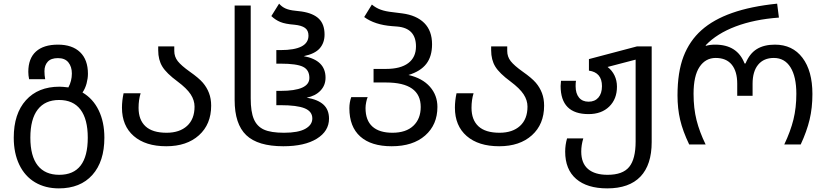

<svg xmlns="http://www.w3.org/2000/svg" viewBox="-20 -790 4519 1050"><path d="M55.2 -37.1Q55.2 -168 121.8 -241.9Q188.5 -315.9 305.2 -315.9Q321.3 -315.9 354 -312Q373 -347.2 373 -388.2Q373 -424.8 354.2 -448.5Q335.4 -472.2 296.9 -472.2Q258.8 -472.2 241 -452.4Q223.1 -432.6 223.1 -400.9Q223.1 -377.9 227.1 -356.9H139.2Q134.8 -377.4 134.8 -397Q134.8 -470.2 176.5 -508.1Q218.3 -545.9 296.9 -545.9Q375 -545.9 418 -504.6Q460.9 -463.4 460.9 -386.2Q460.9 -361.8 453.6 -334Q446.3 -306.2 431.2 -284.2Q488.8 -250.5 519.8 -186.5Q550.8 -122.6 550.8 -37.1Q550.8 93.3 485.1 166.7Q419.4 240.2 301.8 240.2Q228 240.2 172.1 207.3Q116.2 174.3 85.7 111.1Q55.2 47.9 55.2 -37.1ZM460 -37.1Q460 -138.2 420.2 -190.7Q380.4 -243.2 303.2 -243.2Q226.6 -243.2 186.3 -190.9Q146 -138.7 146 -37.1Q146 64 186.3 115Q226.6 166 304.2 166Q460 166 460 -37.1Z M933.1 -536.1V-511.2Q933.1 -480 952.1 -455.6Q971.2 -431.2 1018.1 -397.9Q1067.4 -363.3 1089.4 -337.6Q1111.3 -312 1123 -281.2Q1134.8 -250.5 1134.8 -211.9Q1134.8 -110.4 1068.1 -50.3Q1001.5 9.8 889.2 9.8Q775.9 9.8 711.4 -46.1Q647 -102.1 647 -201.2Q647 -239.3 655.8 -279.8H749Q737.8 -244.1 737.8 -200.2Q737.8 -134.3 775.9 -99.1Q814 -64 891.1 -64Q961.9 -64 1002.9 -101.3Q1043.9 -138.7 1043.9 -207Q1043.9 -241.7 1022.7 -274.2Q1001.5 -306.6 951.2 -344.2Q890.1 -389.2 867.7 -426Q845.2 -462.9 845.2 -515.1V-536.1Z M1529.3 9.8Q1390.1 9.8 1326.7 -50.8Q1263.2 -111.3 1263.2 -243.2V-759.8H1351.1V-252Q1351.1 -178.7 1368.2 -138.7Q1385.3 -98.6 1423.3 -81.3Q1461.4 -64 1533.2 -64Q1610.8 -64 1649.4 -85.4Q1688 -106.9 1688 -142.1Q1688 -180.7 1646 -197.8Q1604 -214.8 1514.2 -214.8H1491.2V-293H1514.2Q1671.9 -293 1671.9 -363.8Q1671.9 -407.7 1637 -424.8Q1602.1 -441.9 1514.2 -441.9H1491.2V-516.1H1514.2Q1667 -516.1 1667 -595.2Q1667 -623.5 1648.2 -637.2Q1629.4 -650.9 1590.3 -654.8Q1540 -658.7 1513.2 -669.7Q1486.3 -680.7 1463.9 -702.1L1506.3 -770Q1521.5 -752.4 1542 -743.4Q1562.5 -734.4 1593.8 -731.4L1629.9 -727.1Q1693.8 -717.3 1724.4 -687Q1754.9 -656.7 1754.9 -601.1Q1754.9 -556.2 1728.8 -525.9Q1702.6 -495.6 1641.1 -482.9Q1760.3 -460.9 1760.3 -365.2Q1760.3 -323.2 1732.4 -294.2Q1704.6 -265.1 1657.2 -255.9Q1718.8 -245.6 1749 -217.8Q1779.3 -189.9 1779.3 -141.1Q1779.3 -72.8 1712.6 -31.5Q1646 9.8 1529.3 9.8Z M2213.9 -379.9Q2290 -362.3 2331.1 -315.7Q2372.1 -269 2372.1 -205.1Q2372.1 -107.9 2305.2 -49.1Q2238.3 9.8 2122.1 9.8Q2009.8 9.8 1950.2 -43.5Q1890.6 -96.7 1890.6 -198.2Q1890.6 -230 1900.9 -258.8H1990.7Q1986.3 -249.5 1982.7 -231.7Q1979 -213.9 1979 -199.2Q1979 -131.8 2016.6 -97.9Q2054.2 -64 2126 -64Q2200.2 -64 2240.5 -102.1Q2280.8 -140.1 2280.8 -205.1Q2280.8 -338.9 2090.8 -338.9H2022.9V-413.1H2090.8Q2170.4 -413.1 2212.6 -444.8Q2254.9 -476.6 2254.9 -536.1Q2254.9 -636.7 2150.9 -645L2124.5 -647Q2029.3 -654.3 1971.7 -696.8L2013.7 -765.1Q2035.6 -746.6 2062 -737.1Q2088.4 -727.5 2126 -723.6L2179.7 -716.8Q2257.8 -706.5 2300.3 -664.1Q2342.8 -621.6 2342.8 -547.9Q2342.8 -481.4 2311.3 -440.7Q2279.8 -399.9 2213.9 -379.9Z M2753.9 -536.1V-511.2Q2753.9 -480 2772.9 -455.6Q2792 -431.2 2838.9 -397.9Q2888.2 -363.3 2910.2 -337.6Q2932.1 -312 2943.8 -281.2Q2955.6 -250.5 2955.6 -211.9Q2955.6 -110.4 2888.9 -50.3Q2822.3 9.8 2710 9.8Q2596.7 9.8 2532.2 -46.1Q2467.8 -102.1 2467.8 -201.2Q2467.8 -239.3 2476.6 -279.8H2569.8Q2558.6 -244.1 2558.6 -200.2Q2558.6 -134.3 2596.7 -99.1Q2634.8 -64 2711.9 -64Q2782.7 -64 2823.7 -101.3Q2864.7 -138.7 2864.7 -207Q2864.7 -241.7 2843.5 -274.2Q2822.3 -306.6 2772 -344.2Q2710.9 -389.2 2688.5 -426Q2666 -462.9 2666 -515.1V-536.1Z M3456.1 -463.9 3302.7 -423.8Q3327.1 -405.3 3340.6 -377.4Q3354 -349.6 3354 -315.9Q3354 -248.5 3311.8 -207.3Q3269.5 -166 3198.7 -166Q3045.9 -166 3045.9 -319.8L3047.9 -348.1H3129.9Q3127.9 -338.9 3127.9 -318.8Q3127.9 -278.8 3146.5 -256.3Q3165 -233.9 3198.7 -233.9Q3232.9 -233.9 3252.4 -256.3Q3272 -278.8 3272 -318.8Q3272 -393.6 3200.7 -403.8V-466.8L3462.9 -536.1H3543.9V-13.2Q3543.9 111.3 3482.4 175.8Q3420.9 240.2 3300.8 240.2Q3190.9 240.2 3130.9 188.5Q3070.8 136.7 3070.8 39.1Q3070.8 2.4 3081.1 -33.2H3169.9Q3158.7 3.4 3158.7 39.1Q3158.7 102.5 3195.8 134.3Q3232.9 166 3302.7 166Q3385.7 166 3420.9 122.8Q3456.1 79.6 3456.1 -16.1Z M3839.8 -539.1Q3861.3 -545.9 3891.1 -545.9Q4012.2 -545.9 4051.8 -442.9H4057.1Q4079.1 -497.1 4118.7 -521.5Q4158.2 -545.9 4217.8 -545.9Q4314 -545.9 4368.4 -474.1Q4422.9 -402.3 4422.9 -275.9Q4422.9 -200.2 4407.5 -135.7Q4392.1 -71.3 4358.9 0H4269Q4303.2 -71.8 4319.1 -136.2Q4335 -200.7 4335 -276.9Q4335 -370.6 4303 -421.9Q4271 -473.1 4211.9 -473.1Q4156.7 -473.1 4126.2 -436.3Q4095.7 -399.4 4095.7 -332V-266.1H4011.7V-332Q4011.7 -399.9 3981.7 -436.5Q3951.7 -473.1 3894 -473.1Q3838.4 -473.1 3805.7 -424.3Q3772.9 -375.5 3772.9 -276.9Q3772.9 -197.3 3789.3 -132.6Q3805.7 -67.9 3838.9 0H3749Q3713.9 -73.2 3699.5 -135Q3685.1 -196.8 3685.1 -268.1Q3685.1 -395.5 3718 -481.2Q3751 -566.9 3816.2 -625Q3881.3 -683.1 3983.9 -719.2Q4086.4 -755.4 4230 -770L4239.7 -693.8Q4105.5 -684.1 4002.9 -645.3Q3900.4 -606.4 3839.8 -543Z"/></svg>

Font: NotoPenekeko
Style: Regular
Weight: 400
Designer: Monotype Design team
Foundry: Monotype Imaging Inc.
Version: Version 1.04